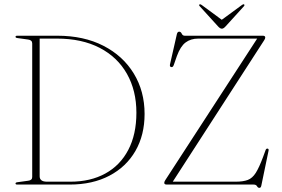

<svg xmlns="http://www.w3.org/2000/svg" viewBox="-20 -868 1324 903"><path d="M53 -5Q53 -10 62 -11L112.5 -18Q131.5 -20 131.5 -35.5V-663.5Q131.5 -679.5 112.5 -682L62 -689Q53 -690 53 -695Q53 -700 61 -700H250Q374 -700 466.2 -652.8Q558.5 -605.5 609.2 -522.2Q660 -439 660 -332Q660 -233 617 -158.2Q574 -83.5 494.8 -41.8Q415.5 0 307.5 0H61Q53 0 53 -5ZM311 -13.5Q405.5 -13.5 475.2 -51.8Q545 -90 583.2 -162.8Q621.5 -235.5 621.5 -338Q621.5 -442 577 -520.8Q532.5 -599.5 448.8 -643Q365 -686.5 248 -686.5H166.5V-39Q166.5 -13.5 201 -13.5ZM1222 -678 792.5 -13.5H1088Q1124 -13.5 1145.5 -21.8Q1167 -30 1182.8 -54.8Q1198.5 -79.5 1217 -129L1229.5 -163Q1232.5 -170 1238.5 -169Q1245 -168 1243 -159L1209 5Q1207 15.5 1200 15.5Q1193 15.5 1188.8 7.8Q1184.5 0 1172.5 0H764.5Q752.5 0 752.5 -8Q752.5 -13.5 757.5 -21L1189.5 -686.5H912.5Q877 -686.5 852.8 -668.2Q828.5 -650 812 -604.5L797.5 -563Q793.5 -550.5 785 -552.5Q776.5 -554.5 780 -567.5L812 -708Q815 -719 822.5 -719Q830.5 -719 834.8 -709.5Q839 -700 849 -700H1216Q1227.5 -700 1227.5 -691.5Q1227.5 -686 1222 -678ZM1042 -745Q1031.5 -733 1023.5 -733Q1015 -733 1004.5 -745L919.5 -838.5Q914 -844.5 918.5 -847Q921.5 -849.5 928 -845L1023 -775L1118.5 -845Q1124.5 -849.5 1128 -847Q1132 -844.5 1127 -838.5Z"/></svg>

Font: Fraunces 72pt S000 Thin
Style: Regular
Weight: 100
Version: Version 1.000; ttfautohint (v1.8.3)